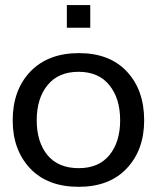

<svg xmlns="http://www.w3.org/2000/svg" viewBox="-20 -722 654 753"><path d="M288.6 10.7C368.7 10.7 431.6 -13.2 477.1 -61.5C522.5 -109.9 545.4 -172.4 545.4 -250C545.4 -329.1 522.9 -392.6 478 -440.9C433.1 -489.3 370.1 -513.7 289.6 -513.7C208.5 -513.7 145 -489.3 98.6 -440.9C52.7 -392.6 29.8 -328.6 29.8 -250C29.8 -172.4 52.7 -109.9 98.1 -61.5C144 -13.2 207.5 10.7 288.6 10.7ZM288.6 -62.5C235.4 -62.5 194.3 -79.6 166 -113.8C138.2 -147.9 124 -193.4 124 -250C124 -307.6 138.2 -353.5 166.5 -388.2C194.8 -422.9 235.4 -440.4 288.1 -440.4C340.3 -440.4 380.9 -422.9 408.7 -388.2C437 -353.5 451.2 -307.6 451.2 -250C451.2 -193.4 437 -147.9 409.2 -113.8C381.3 -79.6 341.3 -62.5 288.6 -62.5ZM334 -613.3V-702.1H242.2V-613.3Z"/></svg>

Font: Ride
Style: Regular
Weight: 400
Version: Version 3.000